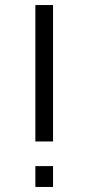

<svg xmlns="http://www.w3.org/2000/svg" viewBox="-20 -740 350 760"><path d="M120 -180V-720H190V-180ZM120 0V-82.5H190V0Z"/></svg>

Font: Vela Sans
Style: Regular
Weight: 400
Designer: Principal design: Mikhail Sharanda - project Manrope.
Design modification: Ravid Balaliev
Foundry: Mikhail Sharanda
Version: Version 1.001;August 23, 2023;FontCreator 14.0.0.2901 64-bit